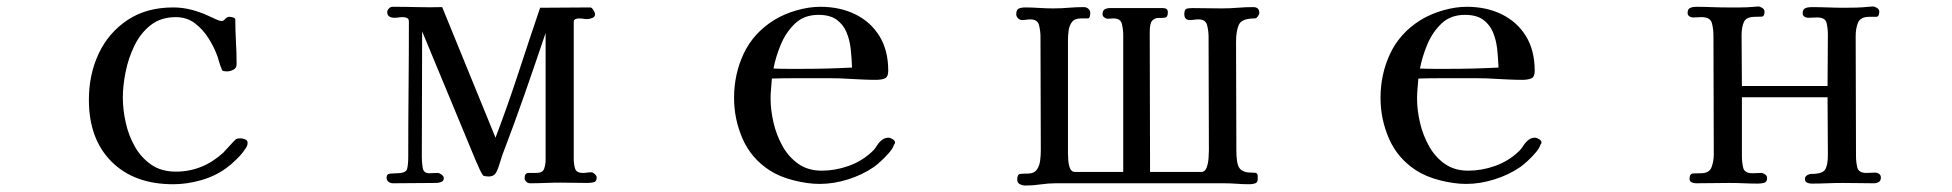

<svg xmlns="http://www.w3.org/2000/svg" viewBox="-20 -565 6040 594"><path d="M746 -123Q746 -117 743.5 -112Q741 -107 737 -102Q729 -89 711 -71.5Q693 -54 680 -45Q646 -20 602 -7.5Q558 5 516 5Q395 5 325 -65Q255 -135 255 -256Q255 -335 285.5 -399.5Q316 -464 374.5 -503Q433 -542 516 -542Q545 -542 573.5 -534.5Q602 -527 627 -515Q634 -512 646.5 -506Q659 -500 666 -500Q672 -500 677 -507Q683 -513 691 -513Q694 -513 701 -511Q708 -509 708 -504Q708 -470 710 -435.5Q712 -401 712 -366Q712 -354 701.5 -349Q691 -344 682 -344Q678 -344 672.5 -345Q667 -346 666 -351Q662 -360 659 -370Q656 -380 653 -390Q643 -418 625.5 -446Q608 -474 583 -493Q558 -512 524 -512Q478 -512 446.5 -487.5Q415 -463 396 -424Q377 -385 368.5 -342Q360 -299 360 -263Q360 -226 369 -185.5Q378 -145 397.5 -111Q417 -77 448 -55.5Q479 -34 524 -34Q607 -34 671 -93Q675 -97 683.5 -106.5Q692 -116 700.5 -125Q709 -134 711 -135Q715 -137 724 -137Q730 -137 738 -134Q746 -131 746 -123Z M1826 -16Q1826 -3 1816.5 -1Q1807 1 1797 1Q1776 1 1755.5 0.5Q1735 0 1714 0Q1691 0 1667 1Q1643 2 1620 2Q1613 2 1608 -3Q1603 -8 1603 -14Q1603 -30 1616 -30Q1629 -30 1639 -30Q1659 -30 1663.5 -43Q1668 -56 1668 -72V-463Q1636 -368 1603 -273.5Q1570 -179 1534 -85Q1530 -73 1524 -53.5Q1518 -34 1511 -26Q1507 -22 1502 -20.5Q1497 -19 1492 -19Q1488 -19 1484 -19.5Q1480 -20 1476 -21Q1474 -22 1469 -31Q1464 -40 1460 -50Q1456 -60 1454 -63L1286 -468Q1286 -371 1285.5 -273.5Q1285 -176 1285 -78Q1285 -65 1287.5 -47Q1290 -29 1308 -29Q1315 -29 1321 -29.5Q1327 -30 1334 -30Q1339 -30 1346 -25Q1353 -20 1353 -14Q1353 -5 1345 -2Q1337 1 1329 1L1196 2Q1188 2 1182 -2.5Q1176 -7 1176 -16Q1176 -27 1188 -28Q1200 -29 1207 -29Q1236 -29 1239.5 -42.5Q1243 -56 1243 -80Q1243 -185 1244 -289.5Q1245 -394 1245 -498Q1245 -507 1239 -509.5Q1233 -512 1226 -512Q1219 -512 1213 -511Q1207 -510 1200 -510Q1191 -510 1184.5 -514Q1178 -518 1178 -528Q1178 -533 1183 -538.5Q1188 -544 1193 -544Q1232 -544 1270.5 -543Q1309 -542 1348 -543L1513 -139Q1551 -239 1584 -340Q1617 -441 1651 -541Q1689 -541 1728 -541.5Q1767 -542 1806 -542Q1811 -542 1816 -533.5Q1821 -525 1821 -521Q1821 -513 1812.5 -509.5Q1804 -506 1797 -506Q1790 -506 1784 -507Q1778 -508 1771 -508Q1766 -508 1760.5 -506Q1755 -504 1755 -497V-74Q1755 -58 1759 -44Q1763 -30 1783 -30Q1790 -30 1796 -31Q1802 -32 1809 -32Q1814 -32 1820 -26.5Q1826 -21 1826 -16Z M2616 -356Q2615 -384 2612 -412.5Q2609 -441 2599 -465Q2589 -489 2568.5 -504Q2548 -519 2512 -519Q2468 -519 2440 -492.5Q2412 -466 2396 -428Q2380 -390 2373 -353Q2396 -352 2418 -352Q2440 -352 2462 -352Q2500 -352 2538.5 -353Q2577 -354 2616 -356ZM2749 -124Q2749 -120 2746 -118Q2743 -107 2731.5 -93.5Q2720 -80 2706.5 -67.5Q2693 -55 2683 -48Q2648 -24 2603.5 -10Q2559 4 2516 4Q2479 4 2435.5 -7Q2392 -18 2361 -38Q2304 -75 2277.5 -135.5Q2251 -196 2251 -262Q2251 -336 2281 -399.5Q2311 -463 2375 -503Q2406 -522 2444.5 -533Q2483 -544 2518 -544Q2579 -544 2626.5 -520.5Q2674 -497 2701 -453Q2728 -409 2728 -346Q2728 -327 2717.5 -322.5Q2707 -318 2690 -318Q2669 -318 2648.5 -319Q2628 -320 2608 -321Q2580 -323 2552.5 -323Q2525 -323 2496 -323Q2464 -323 2432 -323Q2400 -323 2368 -322Q2367 -306 2365.5 -290.5Q2364 -275 2364 -260Q2364 -225 2373 -186Q2382 -147 2401 -113Q2420 -79 2450 -58Q2480 -37 2522 -37Q2564 -37 2605 -51.5Q2646 -66 2677 -95Q2686 -103 2693 -114.5Q2700 -126 2710 -133Q2718 -139 2729 -139Q2734 -139 2741.5 -134.5Q2749 -130 2749 -124Z M3876 -525Q3876 -521 3871.5 -514.5Q3867 -508 3862 -508Q3822 -508 3813 -489Q3804 -470 3804 -435Q3804 -351 3804.5 -266.5Q3805 -182 3805 -98Q3805 -91 3805.5 -83Q3806 -75 3807 -67Q3810 -46 3820.5 -39Q3831 -32 3842.5 -31.5Q3854 -31 3862.5 -30.5Q3871 -30 3871 -21V-10Q3871 0 3862.5 2.5Q3854 5 3846 5Q3826 5 3806 3.5Q3786 2 3766 2H3246Q3223 2 3199.5 5.5Q3176 9 3153 9Q3144 9 3135.5 5Q3127 1 3127 -10Q3127 -26 3137 -27Q3147 -28 3159 -28Q3179 -28 3187.5 -40Q3196 -52 3198 -68.5Q3200 -85 3200 -100Q3200 -188 3199.5 -276Q3199 -364 3199 -452Q3199 -469 3194.5 -487Q3190 -505 3168 -505Q3161 -505 3155 -504Q3149 -503 3142 -503Q3135 -503 3129.5 -508.5Q3124 -514 3124 -521Q3124 -535 3132 -538.5Q3140 -542 3151 -542Q3173 -542 3194.5 -540.5Q3216 -539 3238 -539Q3262 -539 3285.5 -541Q3309 -543 3333 -543Q3341 -543 3347 -538Q3353 -533 3353 -525Q3353 -508 3345 -508Q3337 -508 3324 -508Q3305 -508 3296.5 -497Q3288 -486 3286 -470Q3284 -454 3284 -439V-90Q3284 -83 3285 -69Q3286 -55 3290.5 -44Q3295 -33 3306 -33H3455V-456Q3455 -473 3451 -490.5Q3447 -508 3425 -508Q3421 -508 3416.5 -507.5Q3412 -507 3407 -507Q3402 -507 3396.5 -511Q3391 -515 3391 -521Q3391 -532 3397.5 -536Q3404 -540 3414 -540H3578Q3593 -540 3593 -527Q3593 -512 3584.5 -510.5Q3576 -509 3565 -509.5Q3554 -510 3545.5 -502Q3537 -494 3537 -467Q3537 -358 3537.5 -250Q3538 -142 3538 -33H3696Q3708 -33 3713 -46.5Q3718 -60 3719 -76.5Q3720 -93 3720 -100Q3720 -188 3719.5 -276Q3719 -364 3719 -452Q3719 -469 3714.5 -487Q3710 -505 3688 -505Q3681 -505 3674.5 -504Q3668 -503 3661 -503Q3644 -503 3644 -521Q3644 -535 3650 -537.5Q3656 -540 3669 -540Q3692 -540 3715 -539.5Q3738 -539 3760 -539Q3784 -539 3808.5 -541Q3833 -543 3857 -543Q3876 -543 3876 -525Z M4616 -356Q4615 -384 4612 -412.5Q4609 -441 4599 -465Q4589 -489 4568.5 -504Q4548 -519 4512 -519Q4468 -519 4440 -492.5Q4412 -466 4396 -428Q4380 -390 4373 -353Q4396 -352 4418 -352Q4440 -352 4462 -352Q4500 -352 4538.5 -353Q4577 -354 4616 -356ZM4749 -124Q4749 -120 4746 -118Q4743 -107 4731.5 -93.5Q4720 -80 4706.5 -67.5Q4693 -55 4683 -48Q4648 -24 4603.5 -10Q4559 4 4516 4Q4479 4 4435.5 -7Q4392 -18 4361 -38Q4304 -75 4277.5 -135.5Q4251 -196 4251 -262Q4251 -336 4281 -399.5Q4311 -463 4375 -503Q4406 -522 4444.5 -533Q4483 -544 4518 -544Q4579 -544 4626.5 -520.5Q4674 -497 4701 -453Q4728 -409 4728 -346Q4728 -327 4717.5 -322.5Q4707 -318 4690 -318Q4669 -318 4648.5 -319Q4628 -320 4608 -321Q4580 -323 4552.5 -323Q4525 -323 4496 -323Q4464 -323 4432 -323Q4400 -323 4368 -322Q4367 -306 4365.5 -290.5Q4364 -275 4364 -260Q4364 -225 4373 -186Q4382 -147 4401 -113Q4420 -79 4450 -58Q4480 -37 4522 -37Q4564 -37 4605 -51.5Q4646 -66 4677 -95Q4686 -103 4693 -114.5Q4700 -126 4710 -133Q4718 -139 4729 -139Q4734 -139 4741.5 -134.5Q4749 -130 4749 -124Z M5799 -16Q5799 -6 5792.5 -2Q5786 2 5777 2Q5753 2 5729.5 1.5Q5706 1 5682 1Q5657 1 5633 2Q5609 3 5584 3Q5577 3 5570.5 0Q5564 -3 5564 -11Q5564 -19 5571 -23Q5578 -27 5585 -27Q5618 -27 5626.5 -40.5Q5635 -54 5635 -85Q5635 -130 5634.5 -175Q5634 -220 5634 -264H5369V-82Q5369 -63 5373 -46Q5377 -29 5402 -29Q5409 -29 5415.5 -29.5Q5422 -30 5429 -30Q5434 -30 5440.5 -25.5Q5447 -21 5447 -15Q5447 -2 5438 0.5Q5429 3 5419 3Q5397 3 5375 2Q5353 1 5330 1Q5305 1 5279 1.5Q5253 2 5227 2Q5220 2 5213.5 -1Q5207 -4 5207 -12Q5207 -28 5219.5 -28.5Q5232 -29 5242 -29Q5268 -29 5275 -47.5Q5282 -66 5282 -87Q5282 -179 5281.5 -271Q5281 -363 5281 -454Q5281 -476 5276 -494Q5271 -512 5244 -512Q5238 -512 5231.5 -511.5Q5225 -511 5219 -511Q5212 -511 5206.5 -514.5Q5201 -518 5201 -525Q5201 -537 5209 -540.5Q5217 -544 5227 -544Q5250 -544 5274 -543Q5298 -542 5321 -542Q5342 -542 5364 -542Q5386 -542 5407 -544Q5410 -544 5413 -544.5Q5416 -545 5419 -545Q5425 -545 5432 -540.5Q5439 -536 5439 -529Q5439 -514 5430 -513.5Q5421 -513 5410 -513Q5382 -513 5375 -496.5Q5368 -480 5368 -457Q5368 -417 5368.5 -378Q5369 -339 5369 -299H5634Q5634 -339 5634.5 -378.5Q5635 -418 5635 -458Q5635 -477 5631 -494Q5627 -511 5602 -511Q5595 -511 5588.5 -510.5Q5582 -510 5575 -510Q5568 -510 5562.5 -513.5Q5557 -517 5557 -524Q5557 -536 5565 -539.5Q5573 -543 5583 -543Q5609 -543 5635 -542Q5661 -541 5686 -541Q5705 -541 5723.5 -541.5Q5742 -542 5761 -544Q5764 -544 5767.5 -544.5Q5771 -545 5774 -545Q5780 -545 5787 -540.5Q5794 -536 5794 -529Q5794 -513 5784.5 -513Q5775 -513 5764 -513Q5736 -513 5728.5 -495.5Q5721 -478 5721 -453Q5721 -361 5721.5 -268Q5722 -175 5722 -82Q5722 -64 5726 -47Q5730 -30 5754 -30Q5761 -30 5767.5 -30.5Q5774 -31 5781 -31Q5788 -31 5793.5 -27Q5799 -23 5799 -16Z"/></svg>

Font: Kaisei Tokumin Medium
Style: Regular
Weight: 500
Designer: Font-Kai, 金井和夫
Foundry: KAZUO KANAI
Version: Version 5.003